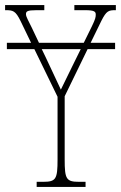

<svg xmlns="http://www.w3.org/2000/svg" viewBox="-28 -734 475 754"><path d="M116 0H308V-20H282C232 -20 226 -31 226 -108V-356L316 -541H424V-566H328L370 -652C390 -692 399 -694 425 -694H427V-714H264V-694H307C343 -694 348 -688 348 -677C348 -667 347 -660 333 -631L301 -566H125L97 -625C84 -652 74 -668 74 -678C74 -689 78 -694 115 -694H146V-714H-8V-694H-6C23 -694 33 -692 53 -651L94 -566H-1V-541H107L198 -354V-108C198 -31 192 -20 142 -20H116ZM151 -510 136 -541H289L256 -474C235 -431 221 -402 211 -382C191 -425 172 -466 151 -510Z"/></svg>

Font: Noto Serif ExtraCondensed Thin
Style: Regular
Weight: 100
Width: 2
Designer: Monotype Design Team
Foundry: Monotype Imaging Inc.
Version: Version 2.013